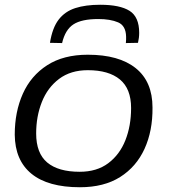

<svg xmlns="http://www.w3.org/2000/svg" viewBox="-20 -777 711 807"><path d="M316 10Q182 10 112.5 -46.5Q43 -103 42 -211Q42 -307 76 -383Q110 -459 178.5 -503Q247 -547 349 -547Q480 -547 550.5 -490.5Q621 -434 621 -325Q622 -227 587.5 -151.5Q553 -76 485 -33Q417 10 316 10ZM315 -55Q387 -55 435 -91Q483 -127 507 -187.5Q531 -248 531 -323Q531 -404 484 -443Q437 -482 349 -482Q277 -482 228.5 -445.5Q180 -409 156 -348.5Q132 -288 132 -216Q132 -133 178.5 -94Q225 -55 315 -55ZM401 -757Q484 -757 524.5 -731.5Q565 -706 565 -639Q565 -618 560 -597L509 -596Q510 -604 510 -610.5Q510 -617 510 -623Q509 -669 476.5 -683Q444 -697 393 -697Q323 -697 288.5 -674.5Q254 -652 241 -596L190 -597Q200 -660 226.5 -694.5Q253 -729 296.5 -743Q340 -757 401 -757Z"/></svg>

Font: Georama Extended
Style: Italic
Weight: 400
Width: 7
Italic angle: -9°
Designer: Jean-Baptiste Levee
Foundry: Production Type
Version: Version 1.000